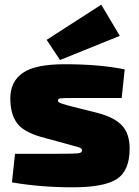

<svg xmlns="http://www.w3.org/2000/svg" viewBox="-20 -788 593 819"><path d="M491 -635 236 -532 179 -618 412 -768ZM265 -174 155 -204Q78 -226 51 -265Q24 -304 24 -368Q24 -440 77 -477Q130 -514 256 -514Q405 -514 512 -492L499 -370H302Q248 -370 237.5 -368.5Q227 -367 227 -358Q227 -349 261 -341Q266 -339 269 -338.5Q272 -338 276.5 -336.5Q281 -335 286 -334L401 -305Q470 -286 501.5 -251.5Q533 -217 533 -154Q533 -60 478.5 -24.5Q424 11 291 11Q153 11 31 -10L44 -132H222Q296 -132 313 -134Q330 -136 330 -147Q330 -149 329.5 -150.5Q329 -152 327.5 -153.5Q326 -155 324.5 -156Q323 -157 320 -158.5Q317 -160 313.5 -160.5Q310 -161 304.5 -163Q299 -165 294 -166Q289 -167 281 -169.5Q273 -172 265 -174Z"/></svg>

Font: Exo 2.0 Black
Style: Regular
Weight: 900
Designer: Natanael Gama
Version: Version 1.001;PS 001.001;hotconv 1.0.70;makeotf.lib2.5.58329